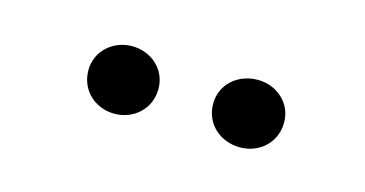

<svg xmlns="http://www.w3.org/2000/svg" viewBox="-29 -913 413 217"><g transform="rotate(15 178.0 -804.5)"><path d="M108 -765C130 -765 149 -781 149 -805C149 -828 130 -844 108 -844C86 -844 67 -828 67 -805C67 -781 86 -765 108 -765ZM255 -765C277 -765 296 -781 296 -805C296 -828 277 -844 255 -844C232 -844 213 -828 213 -805C213 -781 232 -765 255 -765Z"/></g></svg>

Font: Sprat Light
Style: Regular
Weight: 300
Designer: Ethan Nakache
Foundry: Collletttivo
Version: Version 2.000;Glyphs 3.2 (3217)